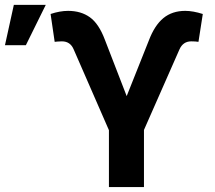

<svg xmlns="http://www.w3.org/2000/svg" viewBox="-29 -761 873 781"><path d="M414.1 -231.4 270.5 -560.5Q256.8 -592.8 222.7 -592.8Q214.8 -592.8 205.1 -592Q195.3 -591.3 193.4 -590.8L176.8 -704.1Q214.8 -716.8 248 -716.8Q300.3 -716.8 336.7 -690.7Q373 -664.6 397.5 -599.6L486.3 -370.1L576.2 -595.7Q599.6 -657.7 635.5 -687.3Q671.4 -716.8 724.6 -716.8Q755.9 -716.8 795.9 -704.1L778.3 -590.8Q773.4 -591.8 765.1 -592.3Q756.8 -592.8 749 -592.8Q715.8 -592.8 701.2 -560.5L556.6 -232.4V0H414.1ZM27.3 -741.2H157.2L76.2 -577.1H-8.8Z"/></svg>

Font: Pretendard Std
Style: Bold
Weight: 700
Designer: Base glyphs from Inter by Rasmus Andersson; Hangeul glyphs from Noto Sans CJK(Source Han Sans) by Jang Soo-young and Kan
Foundry: Kil Hyung-jin
Version: Version 1.309